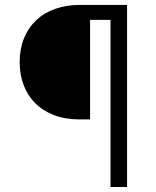

<svg xmlns="http://www.w3.org/2000/svg" viewBox="-20 -747 624 767"><path d="M298.7 -727.3H487.6V0H421.5V-667.6H339.8V-269.9H298.7Q240.8 -269.9 195.8 -287.1Q150.9 -304.3 120.6 -334.9Q90.2 -365.4 74.4 -407.3Q58.6 -449.2 58.6 -498.6Q58.6 -551.8 76 -594.3Q93.4 -636.7 124.8 -666.4Q156.2 -696 200.6 -711.6Q245 -727.3 298.7 -727.3Z"/></svg>

Font: Inter P Light
Style: Regular
Weight: 300
Designer: Rasmus Andersson
Foundry: rsms
Version: Version 3.018;git-588b23468